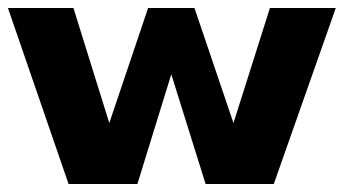

<svg xmlns="http://www.w3.org/2000/svg" viewBox="-38 -461 861 481"><path d="M803.2 -440.9 647.9 0H477.1L391.1 -274.9L306.2 0H133.8L-18.1 -440.9H146L235.8 -152.8L333 -440.9H449.2L546.9 -152.8L638.2 -440.9Z"/></svg>

Font: Glacial Indifference
Style: Bold
Weight: 700
Version: Version 1.001